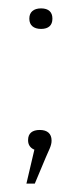

<svg xmlns="http://www.w3.org/2000/svg" viewBox="-20 -350 195 458"><path d="M47 -16V-15C47 -5 52 3 62 7L43 88H63L89 26C96 9 103 -2 103 -14V-15C103 -31 93 -40 75 -40C57 -40 47 -32 47 -16ZM50 -305C50 -290 60 -281 78 -281C96 -281 105 -290 105 -305V-306C105 -321 96 -330 78 -330C60 -330 50 -321 50 -306Z"/></svg>

Font: LT Wave Thin
Style: Regular
Weight: 100
Designer: Daniel Lyons
Version: Version 2.5 (Glyphs App)